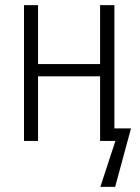

<svg xmlns="http://www.w3.org/2000/svg" viewBox="-20 -552 549 752"><path d="M74 0H129V-253H372V0H432L373 180H431L493 -49H428V-532H372V-301H129V-532H74Z"/></svg>

Font: Noto Sans Display SemiCondensed Light
Style: Regular
Weight: 300
Width: 4
Designer: Monotype Design Team
Foundry: Monotype Imaging Inc.
Version: Version 1.900